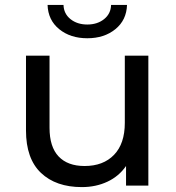

<svg xmlns="http://www.w3.org/2000/svg" viewBox="-20 -757 717 783"><path d="M585 -530V0H494V-80Q465 -38 418 -16Q371 6 314 6Q208 6 147 -52Q86 -110 86 -225V-530H182V-236Q182 -158 219 -119Q256 -80 325 -80Q401 -80 445 -125.5Q489 -171 489 -256V-530ZM174 -737H239Q240 -701 267.5 -679Q295 -657 336 -657Q377 -657 404.5 -679Q432 -701 433 -737H498Q496 -675 450.5 -638Q405 -601 336 -601Q267 -601 221.5 -638Q176 -675 174 -737Z"/></svg>

Font: CMG Sans Medium
Style: Regular
Weight: 500
Designer: Julieta Ulanovsky
Foundry: Julieta Ulanovsky
Version: Version 7.200